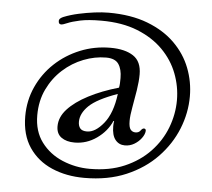

<svg xmlns="http://www.w3.org/2000/svg" viewBox="-53 -646 962 872"><g transform="rotate(5 428.0 -209.5)"><path d="M430 -430Q496 -430 534 -405Q572 -380 572 -321Q572 -289 565.5 -248Q559 -207 552 -169Q545 -131 545 -107Q545 -78 553.5 -67.5Q562 -57 576 -57Q591 -57 598.5 -67.5Q606 -78 613 -78Q622 -78 622 -68Q621 -52 608 -34.5Q595 -17 575.5 -5.5Q556 6 533 6Q506 6 489.5 -14.5Q473 -35 473 -76Q473 -81 473.5 -87.5Q474 -94 475 -100H472Q451 -52 405 -19.5Q359 13 304 13Q267 13 244 -3.5Q221 -20 221 -54Q221 -96 254.5 -132.5Q288 -169 347.5 -200Q407 -231 484 -253Q486 -263 486.5 -273Q487 -283 487 -297Q487 -337 471 -360.5Q455 -384 414 -384Q363 -384 311.5 -364Q260 -344 218 -306Q176 -268 150.5 -215Q125 -162 125 -96Q125 -23 162 26.5Q199 76 258.5 101Q318 126 383 126Q473 126 541.5 96.5Q610 67 657 17.5Q704 -32 727.5 -93.5Q751 -155 751 -219Q751 -281 728.5 -340Q706 -399 659.5 -446Q613 -493 543 -521Q473 -549 378 -549Q318 -549 281 -541Q244 -533 224.5 -524.5Q205 -516 197 -516Q185 -516 185 -531Q185 -538 191 -543Q197 -548 205 -551Q235 -563 271.5 -571Q308 -579 343.5 -583.5Q379 -588 407 -588Q510 -588 585.5 -559Q661 -530 710.5 -481Q760 -432 784 -370Q808 -308 808 -241Q808 -166 779 -93.5Q750 -21 693 38.5Q636 98 553 133.5Q470 169 362 169Q280 169 214 140.5Q148 112 109.5 55Q71 -2 71 -87Q71 -159 99.5 -221.5Q128 -284 177.5 -330.5Q227 -377 292 -403.5Q357 -430 430 -430ZM356 -42Q394 -42 432 -89Q470 -136 481 -224Q388 -191 352 -156Q316 -121 316 -83Q316 -64 325 -53Q334 -42 356 -42Z"/></g></svg>

Font: Sedan
Style: Regular
Weight: 400
Designer: Sebastian Salazar
Foundry: Sebastian Salazar
Version: Version 1.100; ttfautohint (v1.8.4.7-5d5b)